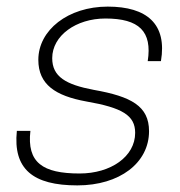

<svg xmlns="http://www.w3.org/2000/svg" viewBox="-20 -547 544 581"><path d="M306 -527C186 -527 96 -456 96 -366C96 -291 148 -257 241 -240C350 -221 389 -198 389 -145C389 -73 315 -22 221 -22C109 -22 61 -55 72 -151H31C19 -35 80 14 214 14C342 14 431 -54 431 -150C431 -226 377 -255 264 -275C179 -291 138 -315 138 -371C138 -439 210 -491 299 -491C401 -491 441 -452 427 -362H467C486 -474 425 -527 306 -527Z"/></svg>

Font: Nacelle UltraLight
Style: Italic
Weight: 200
Italic angle: -12°
Designer: Sora Sagano
Foundry: Sora Sagano
Version: Version 1.000;FEAKit 1.0